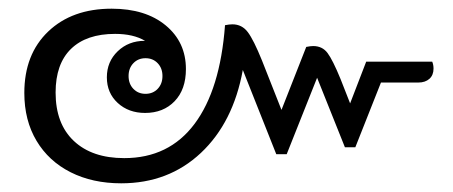

<svg xmlns="http://www.w3.org/2000/svg" viewBox="-20 -463 1042 442"><path d="M978 -305Q978 -290 968.5 -281.5Q959 -273 943 -273H857L798 -124H774L710 -284L640 -108H616L539 -302Q517 -181 442.5 -111Q368 -41 259 -41Q193 -41 142.5 -66.5Q92 -92 64 -139Q36 -186 36 -249Q36 -338 91 -390.5Q146 -443 237 -443Q315 -443 361.5 -404.5Q408 -366 408 -304Q408 -257 382 -230Q356 -203 314 -203Q276 -203 251 -226Q226 -249 226 -285Q226 -321 251 -345Q276 -369 313 -369H314Q287 -385 245 -385Q179 -385 143.5 -350.5Q108 -316 108 -250Q108 -178 150 -138.5Q192 -99 266 -99Q369 -99 428 -178Q487 -257 498 -405Q508 -407 515 -407Q537 -407 550.5 -389Q564 -371 583 -324L628 -210L685 -355Q695 -357 701 -357Q722 -357 734 -341Q746 -325 764 -281L786 -225L823 -321H975Q978 -314 978 -305ZM354 -288Q354 -306 343 -317.5Q332 -329 315 -329Q298 -329 287 -317.5Q276 -306 276 -288Q276 -270 287 -258.5Q298 -247 315 -247Q332 -247 343 -258.5Q354 -270 354 -288Z"/></svg>

Font: Thasadith
Style: Bold
Weight: 700
Designer: Cadson Demak Co.,Ltd.
Foundry: Cadson Demak Co.,Ltd.
Version: Version 1.000; ttfautohint (v1.6)